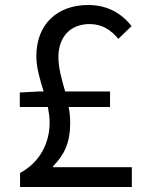

<svg xmlns="http://www.w3.org/2000/svg" viewBox="-20 -746 595 766"><path d="M59 -319H171C175 -298 178 -278 178 -257C178 -173 137 -97 60 -56V0H506V-79H192V-83C237 -129 260 -177 260 -256C260 -278 258 -299 254 -319H419V-381H240C227 -428 213 -472 213 -518C213 -596 258 -650 338 -650C388 -650 423 -626 452 -591L505 -642C466 -691 411 -726 332 -726C207 -726 125 -648 125 -522C125 -474 140 -428 154 -381H134L59 -377Z"/></svg>

Font: GenYoGothic2 TW R
Style: Regular
Weight: 400
Version: Version 2.100;PS 2.1;hotconv 16.6.51;makeotf.lib2.5.65220 DE